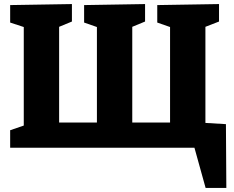

<svg xmlns="http://www.w3.org/2000/svg" viewBox="-20 -727 1150 945"><path d="M992 198 937 0H30V-86L97 -109V-594L30 -616V-702L334 -707V-621L271 -595V-124H457V-594L394 -616V-702L694 -707V-621L631 -595V-124H817V-594L754 -616V-702L1058 -707V-621L991 -595V-122L1092 -116L1094 198Z"/></svg>

Font: Bitter ExtraBold
Style: Regular
Weight: 800
Designer: Sol Matas, and Bitter project Authors
Foundry: Sol Matas
Version: Version 2.001